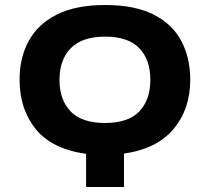

<svg xmlns="http://www.w3.org/2000/svg" viewBox="-20 -745 836 765"><path d="M399 -725Q517 -725 592 -687Q667 -649 702.5 -581.5Q738 -514 738 -427Q738 -311 672 -231.5Q606 -152 474 -133V0H323V-132Q187 -151 122.5 -230.5Q58 -310 58 -428Q58 -515 94.5 -582Q131 -649 206.5 -687Q282 -725 399 -725ZM399 -599Q307 -599 262 -553Q217 -507 217 -427Q217 -347 261.5 -301Q306 -255 398 -255Q491 -255 535 -301Q579 -347 579 -427Q579 -507 535 -553Q491 -599 399 -599Z"/></svg>

Font: Noto Sans
Style: Bold
Weight: 700
Designer: Monotype Design Team
Foundry: Monotype Imaging Inc.
Version: Version 2.000;GOOG;noto-source:20170915:90ef993387c0; ttfaut